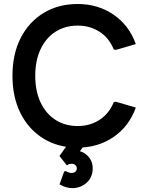

<svg xmlns="http://www.w3.org/2000/svg" viewBox="-20 -735 743 975"><path d="M374.3 14.7Q276 14.7 201.2 -31Q126.3 -76.7 84.8 -158.8Q43.3 -241 43.3 -350Q43.3 -460 84.8 -541.7Q126.3 -623.3 201.2 -669Q276 -714.7 374.3 -714.7Q477.3 -714.7 556.3 -660.8Q635.3 -607 669.7 -511.3L568.7 -481.7L557.7 -483.7Q534.7 -541.7 486 -573.3Q437.3 -605 375.3 -605Q310.3 -605 261.7 -573.7Q213 -542.3 186 -485Q159 -427.7 159 -350Q159 -272.3 186 -215Q213 -157.7 261.7 -126.3Q310.3 -95 375.3 -95Q437.3 -95 486 -126.8Q534.7 -158.7 557.7 -216.3L568.7 -218.3L669.7 -188.7Q635.3 -93 556.3 -39.2Q477.3 14.7 374.3 14.7ZM347 220.3Q333.7 220.3 317.3 216.2Q301 212 282.3 201.3L305.7 136L314.7 134Q322 138.7 329.8 141Q337.7 143.3 343.3 143.3Q356 143.3 363.2 136.5Q370.3 129.7 370.3 120.3Q370.3 111.7 363.5 104.2Q356.7 96.7 343.7 96.7Q328 96.7 320 105.3L282 57.3L331.3 -13H419.7L352.7 77.3L337 31.3Q342 30.3 347 29.8Q352 29.3 358.3 29.3Q397.3 29.3 424 55.3Q450.7 81.3 450.7 119Q450.7 165.7 419.8 193Q389 220.3 347 220.3Z"/></svg>

Font: Fustat
Style: Regular
Weight: 400
Designer: Mohamed Gaber, Khaled Hosny, Laura Garcia Mut
Foundry: Kief Type Foundry, Alif Type Foundry, Hard Type Foundry
Version: Version 1.007